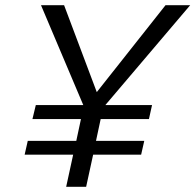

<svg xmlns="http://www.w3.org/2000/svg" viewBox="-20 -720 753 740"><path d="M386 -315H566L554 -261H368L350 -177H536L524 -124H339L312 0H235L262 -124H75L87 -177H274L292 -261H105L118 -315H301L138 -700H227L353 -365L618 -700H713Z"/></svg>

Font: Isabella Sans
Style: Italic
Weight: 400
Italic angle: -12°
Designer: Christian Thalmann (Catharsis Fonts), Cristiano Sobral
Foundry: The Isabella Sans Project Authors
Version: Version 2.026; ttfautohint (v1.8.4.7-5d5b-dirty)